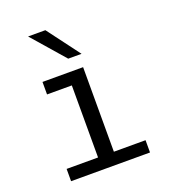

<svg xmlns="http://www.w3.org/2000/svg" viewBox="-124 -755 748 846"><g transform="rotate(-20 250.0 -332.0)"><path d="M95.7 -454.1H286.1V-57.6H434.6V0H64.5V-57.6H211.9V-395.5H95.7ZM185.5 -664.1 299.8 -511.7H237.3L104.5 -664.1Z"/></g></svg>

Font: BabelStone Pseudographica Colour
Style: Regular
Weight: 400
Designer: Andrew West
Foundry: BabelStone
Version: Version 16.0.0